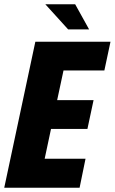

<svg xmlns="http://www.w3.org/2000/svg" viewBox="-31 -887 542 907"><path d="M136 -690H491L462 -554H269L239 -414H411L382 -278H210L180 -137H373L345 0H-11ZM183 -867H324L390 -748H291Z"/></svg>

Font: Decalotype ExtraBold Italic
Style: Regular
Weight: 800
Italic angle: -12°
Designer: Alfredo Marco Pradil
Foundry: Alfredo Marco Pradil
Version: Version 1.0